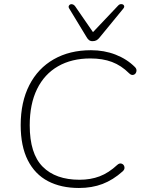

<svg xmlns="http://www.w3.org/2000/svg" viewBox="-20 -928 707 956"><path d="M83 -305Q83 -420 126 -504Q169 -588 248 -633Q327 -678 433 -678Q499 -678 555.5 -656Q612 -634 652 -594Q662 -584 659 -571.5Q656 -559 645 -555.5Q634 -552 623 -563Q584 -602 537.5 -619.5Q491 -637 430 -637Q337 -637 269 -598Q201 -559 164.5 -484.5Q128 -410 128 -304Q128 -163 192.5 -98Q257 -33 376 -33Q431 -33 476 -50Q521 -67 564 -107Q575 -117 586 -113Q597 -109 599.5 -97Q602 -85 591 -75Q543 -32 490.5 -12Q438 8 373 8Q284 8 219 -26Q154 -60 118.5 -130Q83 -200 83 -305ZM410 -745 325 -885Q319 -894 324 -901Q329 -908 338 -907Q347 -906 354 -897L443 -768L568 -900Q575 -908 584.5 -907.5Q594 -907 597.5 -900Q601 -893 593 -884L479 -745Q470 -733 461.5 -728Q453 -723 441 -723Q430 -723 423 -728.5Q416 -734 410 -745Z"/></svg>

Font: SN Pro Thin
Style: Italic
Weight: 200
Italic angle: -9°
Designer: Tobias Whetton
Foundry: Supernotes
Version: Version 1.003;Glyphs 3.3 (3324)